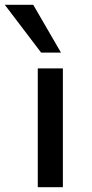

<svg xmlns="http://www.w3.org/2000/svg" viewBox="-58 -783 383 803"><path d="M100 0V-497H205V0ZM114 -563 -38 -763H81L197 -563Z"/></svg>

Font: Nunito Sans 7pt SemiExpanded Medium
Style: Regular
Weight: 500
Width: 6
Designer: Vernon Adams
Foundry: Vernon Adams
Version: Version 3.101;gftools[0.9.27]